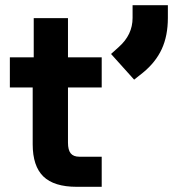

<svg xmlns="http://www.w3.org/2000/svg" viewBox="-20 -720 667 740"><path d="M106 -164V-383H18V-499H110V-650H242V-499H372V-383H242V-170Q242 -142 252.5 -129Q263 -116 286 -116H372V0H276Q188 0 147 -40Q106 -80 106 -164ZM408 -512 438 -539Q491 -586 491 -651V-700H627V-651Q627 -582 603.5 -531Q580 -480 531 -440L497 -413Z"/></svg>

Font: Stavian Bold
Style: Bold
Weight: 700
Version: Version 1.000; ttfautohint (v1.6)